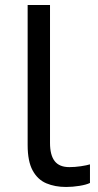

<svg xmlns="http://www.w3.org/2000/svg" viewBox="-20 -734 388 764"><path d="M243 10Q199 10 164.5 -4.5Q130 -19 110 -55.5Q90 -92 90 -157V-714H179V-165Q179 -117 197.5 -93Q216 -69 256 -69Q278 -69 301.5 -72.5Q325 -76 338 -80V-6Q324 1 296.5 5.5Q269 10 243 10Z"/></svg>

Font: Noto IKEA Latin
Style: Regular
Weight: 400
Designer: Monotype Design Team
Foundry: Monotype Imaging Inc.
Version: Version 1.0